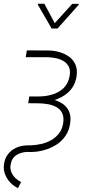

<svg xmlns="http://www.w3.org/2000/svg" viewBox="-33 -791 469 1001"><path d="M106.9 -528.3 219.7 -527.8Q250 -527.3 278.1 -519Q306.2 -510.7 327.6 -495.1Q349.1 -479.5 360.1 -454.8Q371.1 -430.2 366.7 -396Q361.8 -359.4 343.5 -333.3Q325.2 -307.1 297.1 -290.3Q269 -273.4 236.3 -264.9Q203.6 -256.3 170.9 -256.3H114.7L119.6 -288.1H169.4Q206.1 -288.1 240.7 -298.6Q275.4 -309.1 299.6 -332.8Q323.7 -356.4 330.6 -397.9Q334.5 -423.8 326.2 -441.9Q317.9 -460 300.8 -470.9Q283.7 -481.9 262.5 -486.8Q241.2 -491.7 218.8 -492.7H101.1ZM119.1 -282.2 169.4 -281.7Q201.2 -281.2 232.4 -274.7Q263.7 -268.1 288.1 -253.4Q312.5 -238.8 325.4 -213.4Q338.4 -188 333 -149.9Q328.1 -111.8 309.1 -83.5Q290 -55.2 261 -36.6Q231.9 -18.1 197 -8.3Q162.1 1.5 126.5 1.5L109.4 1Q76.2 2 51.8 18.1Q27.3 34.2 22 69.3Q19 88.9 26.1 106.2Q33.2 123.5 46.6 136.7Q60.1 149.9 76.7 158.2L61 189.9Q38.1 179.2 20.5 160.6Q2.9 142.1 -6.3 118.4Q-15.6 94.7 -12.7 69.3Q-9.3 36.6 7.8 13.9Q24.9 -8.8 51.3 -20.8Q77.6 -32.7 110.4 -33.2H127.4Q154.8 -34.2 182.4 -40.5Q210 -46.9 234.1 -60.5Q258.3 -74.2 274.9 -95.9Q291.5 -117.7 296.4 -147.9Q301.3 -179.7 291.7 -200Q282.2 -220.2 262.7 -231.7Q243.2 -243.2 218 -247.6Q192.9 -252 168 -252.4L113.8 -252.9ZM198.2 -771.5 252.4 -670.4 343.8 -771H377.4L377 -765.6L266.6 -642.1H236.3L164.6 -766.1L165 -771.5Z"/></svg>

Font: Roboto Condensed ExtraLight
Style: Italic
Weight: 250
Italic angle: -12°
Designer: Christian Robertson
Foundry: Google
Version: Version 3.008; 2023